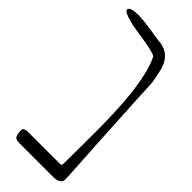

<svg xmlns="http://www.w3.org/2000/svg" viewBox="-291 -875 1014 1014"><g transform="rotate(45 215.5 -368.5)"><path d="M64.5 45.9Q64.5 42 64.5 35.2Q66.4 29.3 66.4 27.3L85 19.5H337.9Q345.7 19.5 346.7 12.7Q347.7 5.9 347.7 2Q347.7 -46.9 348.6 -108.4Q349.6 -169.9 349.1 -237.3Q348.6 -304.7 346.2 -374.5Q343.8 -444.3 336.4 -509.8Q329.1 -575.2 315.9 -632.3Q302.7 -689.5 282.2 -730.5Q268.6 -738.3 243.7 -744.1Q218.8 -750 188 -754.9Q157.2 -759.8 125.5 -764.6Q93.8 -769.5 67.9 -776.4Q42 -783.2 25.4 -791Q8.8 -798.8 8.8 -810.5Q12.7 -821.3 31.7 -825.7Q50.8 -830.1 76.7 -829.6Q102.5 -829.1 132.3 -825.2Q162.1 -821.3 189 -816.9Q215.8 -812.5 235.8 -809.6Q255.9 -806.6 262.7 -806.6Q296.9 -799.8 316.9 -782.7Q336.9 -765.6 348.1 -741.2Q359.4 -716.8 364.3 -687.5Q369.1 -660.2 376 -628.9Q377 -609.4 378.4 -574.7Q379.9 -540 382.3 -494.6Q384.8 -449.2 387.7 -397Q390.6 -344.7 393.6 -291Q396.5 -237.3 399.4 -185.1Q402.3 -132.8 405.3 -87.9Q408.2 -43 410.2 -7.8Q412.1 27.3 413.1 45.9V63.5Q413.1 71.3 407.7 76.7Q402.3 82 395.5 85.9Q388.7 89.8 380.9 91.8Q373 93.8 366.2 93.8H103.5Q78.1 93.8 71.3 80.6Q64.5 67.4 64.5 45.9Z"/></g></svg>

Font: Indie Flower
Style: Regular
Weight: 400
Designer: Kimberly Geswein
Foundry: Kimberly Geswein
Version: Version 1.001 2010